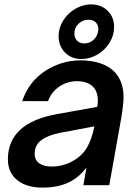

<svg xmlns="http://www.w3.org/2000/svg" viewBox="-20 -844 626 875"><path d="M16 -118Q16 -284 240 -324L423 -357Q426 -368 426 -386Q426 -421 409 -443Q384 -474 330 -474Q287 -474 250.5 -449.5Q214 -425 199 -383H81Q112 -473 186.5 -521Q261 -569 348 -569Q398 -569 439 -555Q480 -541 505 -513Q543 -471 543 -401Q543 -369 532 -303L478 0H360L374 -80Q344 -41 307 -20Q254 11 173 11Q101 11 58.5 -23Q16 -57 16 -118ZM296 -102Q347 -126 372.5 -165.5Q398 -205 410 -268L255 -239Q199 -228 168.5 -205.5Q138 -183 138 -143Q138 -115 158.5 -100Q179 -85 216 -85Q257 -85 296 -102ZM247 -679Q247 -717 268 -750.5Q289 -784 323.5 -804Q358 -824 395 -824Q441 -824 470.5 -795Q500 -766 500 -721Q500 -683 479 -649Q458 -615 423.5 -595Q389 -575 351 -575Q305 -575 276 -605Q247 -635 247 -679ZM428 -712Q428 -730 416.5 -742Q405 -754 383 -754Q356 -754 337.5 -735.5Q319 -717 319 -691Q319 -671 331.5 -658.5Q344 -646 364 -646Q391 -646 409.5 -665.5Q428 -685 428 -712Z"/></svg>

Font: Open Sauce One SemiBold Italic
Style: Regular
Weight: 600
Italic angle: -10°
Designer: Alfredo Marco Pradil
Foundry: Creative Sauce Fz LLC
Version: Version 1.477